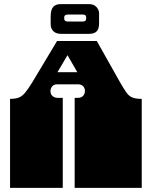

<svg xmlns="http://www.w3.org/2000/svg" viewBox="-20 -916 740 936"><path d="M29 0V-135Q29 -152 29 -156.5Q29 -161 29 -163Q29 -165 29 -171V-172Q29 -179 29 -180.5Q29 -182 29 -187.5Q29 -193 29 -209V-260Q29 -277 29 -281.5Q29 -286 29 -288Q29 -290 29 -296V-297Q29 -304 29 -305.5Q29 -307 29 -312.5Q29 -318 29 -334V-434Q53 -434 69.5 -439.5Q86 -445 101 -462.5Q116 -480 137 -514L258 -716H452L564 -517Q583 -484 595.5 -466Q608 -448 624.5 -441Q641 -434 671 -434V0H344V-135Q344 -152 344 -156.5Q344 -161 344 -163Q344 -165 344 -171V-172Q344 -179 344 -180.5Q344 -182 344 -187.5Q344 -193 344 -209V-260Q344 -277 344 -281.5Q344 -286 344 -288Q344 -290 344 -296V-297Q344 -304 344 -305.5Q344 -307 344 -312.5Q344 -318 344 -334V-439H360Q376 -439 385 -448.5Q394 -458 394 -473Q394 -487 385 -496Q376 -505 360 -505H260Q242 -505 234 -494.5Q226 -484 226 -472Q226 -456 236.5 -447.5Q247 -439 260 -439H286V0ZM260 -564H357L309 -647ZM278 -751Q253 -751 240 -764Q227 -777 227 -798V-835Q227 -869 239.5 -882.5Q252 -896 276 -896H414Q437 -896 450 -882Q463 -868 463 -851V-801Q463 -776 451.5 -763.5Q440 -751 414 -751ZM311 -811H383Q400 -811 400 -824V-832Q400 -845 384 -845H311Q293 -845 293 -831V-825Q293 -811 311 -811Z"/></svg>

Font: Danfo
Style: Regular
Weight: 400
Designer: Seyi Olusanya, David Udoh, Eyiyemi Adegbite, Mirko Velimirović
Version: Version 1.000